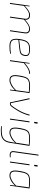

<svg xmlns="http://www.w3.org/2000/svg" viewBox="1850 -2590 964 4704"><g transform="rotate(90 2332.0 -238.0)"><path d="M138 -480 123 -363Q193 -427 246.5 -459.5Q300 -492 349 -492Q475 -492 463 -368Q598 -492 683 -492Q814 -492 796 -360L745 0H721L772 -359Q780 -417 757.5 -443Q735 -469 679 -469Q634 -469 585.5 -439.5Q537 -410 460 -343L411 0H387L438 -359Q446 -417 423.5 -443Q401 -469 345 -469Q300 -469 250.5 -439.5Q201 -410 124 -342L76 0H52L120 -480Z M1296 -24 1299 -6Q1232 12 1110 12Q992 12 954.5 -45.5Q917 -103 938 -244Q950 -321 969 -370Q988 -419 1020 -445.5Q1052 -472 1090 -482Q1128 -492 1186 -492Q1282 -492 1324.5 -460.5Q1367 -429 1347 -344Q1333 -286 1298.5 -262.5Q1264 -239 1188 -231L957 -206Q944 -92 980 -51Q1016 -10 1120 -10Q1198 -10 1296 -24ZM960 -227 1189 -253Q1256 -261 1283 -279.5Q1310 -298 1323 -346Q1328 -373 1329.5 -393Q1331 -413 1322 -426.5Q1313 -440 1302.5 -448.5Q1292 -457 1273 -462Q1254 -467 1236 -468.5Q1218 -470 1193 -470Q1135 -470 1100.5 -462.5Q1066 -455 1036.5 -430.5Q1007 -406 990.5 -361Q974 -316 962 -241Z M1790 -492 1782 -469H1766Q1717 -469 1662 -438Q1607 -407 1525 -338L1478 0H1454L1522 -480H1540L1525 -361Q1670 -492 1770 -492Z M2175 0 2190 -122Q2131 -57 2063.5 -22.5Q1996 12 1945 12Q1857 12 1833 -50Q1809 -112 1833 -242Q1857 -393 1905 -442.5Q1953 -492 2082 -492Q2153 -492 2261 -480L2193 0ZM2191 -151 2234 -463Q2125 -470 2085 -470Q2034 -470 2001.5 -464Q1969 -458 1944 -444Q1919 -430 1903.5 -401.5Q1888 -373 1877 -335.5Q1866 -298 1857 -238Q1835 -119 1853.5 -65Q1872 -11 1945 -11Q1995 -11 2063.5 -48.5Q2132 -86 2191 -151Z M2788 -480H2813Q2773 -320 2690 -184Q2621 -71 2578 -22Q2558 0 2528 0H2499Q2489 0 2487 -9L2386 -480H2411L2507 -21H2526Q2540 -21 2548 -26Q2556 -31 2569 -46Q2612 -98 2670 -195Q2753 -334 2788 -480Z M2988 -679H2998Q3011 -679 3009 -666L3000 -604Q2999 -593 2988 -593H2978Q2964 -593 2966 -606L2975 -668Q2976 -679 2988 -679ZM2910 0H2886L2954 -480H2978Z M3554 -480 3478 6Q3447 202 3260 220Q3167 229 3070 218L3073 200Q3179 206 3252 198Q3341 189 3390 142.5Q3439 96 3454 4Q3469 -92 3479 -127Q3419 -60 3350 -24Q3281 12 3230 12Q3142 12 3118 -50Q3094 -112 3118 -242Q3142 -393 3190 -442.5Q3238 -492 3367 -492Q3438 -492 3546 -480ZM3478 -153 3526 -463Q3372 -470 3370 -470Q3319 -470 3286.5 -464Q3254 -458 3229 -444Q3204 -430 3188.5 -401.5Q3173 -373 3162 -335.5Q3151 -298 3142 -238Q3120 -119 3138.5 -65Q3157 -11 3230 -11Q3281 -11 3349.5 -49Q3418 -87 3478 -153Z M3793 -700 3708 -95Q3696 -16 3776 -16H3835L3836 0Q3817 6 3772 6Q3725 6 3701 -21Q3677 -48 3684 -96L3769 -700Z M4040 -679H4050Q4063 -679 4061 -666L4052 -604Q4051 -593 4040 -593H4030Q4016 -593 4018 -606L4027 -668Q4028 -679 4040 -679ZM3962 0H3938L4006 -480H4030Z M4512 0 4527 -122Q4468 -57 4400.5 -22.5Q4333 12 4282 12Q4194 12 4170 -50Q4146 -112 4170 -242Q4194 -393 4242 -442.5Q4290 -492 4419 -492Q4490 -492 4598 -480L4530 0ZM4528 -151 4571 -463Q4462 -470 4422 -470Q4371 -470 4338.5 -464Q4306 -458 4281 -444Q4256 -430 4240.5 -401.5Q4225 -373 4214 -335.5Q4203 -298 4194 -238Q4172 -119 4190.5 -65Q4209 -11 4282 -11Q4332 -11 4400.5 -48.5Q4469 -86 4528 -151Z"/></g></svg>

Font: Exo 2.0 Thin
Style: Italic
Weight: 250
Italic angle: -8°
Designer: Natanael Gama
Version: Version 1.001;PS 001.001;hotconv 1.0.70;makeotf.lib2.5.58329